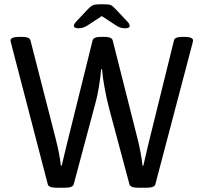

<svg xmlns="http://www.w3.org/2000/svg" viewBox="-20 -874 950 896"><path d="M203 -14 32 -671Q29 -683 29 -685Q29 -702 72 -702H82Q118 -702 122 -686L239 -230Q259 -152 264 -101H268L291 -197L412 -685Q416 -702 451 -702H467Q502 -702 506 -685L621 -230Q629 -199 636 -162Q643 -125 645 -101H649Q665 -173 671 -196L792 -686Q796 -702 832 -702H838Q881 -702 881 -685L878 -671L705 -14Q701 2 665 2H624Q588 2 584 -14L489 -369Q478 -410 468.5 -462Q459 -514 456 -551H452Q449 -514 442 -471.5Q435 -429 428 -403L324 -14Q320 2 284 2H243Q207 2 203 -14ZM325 -753Q325 -758 327.5 -762.5Q330 -767 339 -777L391 -832Q403 -845 413.5 -849.5Q424 -854 445 -854H465Q488 -854 496.5 -850.5Q505 -847 519 -832L569 -779Q580 -768 582.5 -763Q585 -758 585 -753Q585 -742 563 -742Q541 -742 522 -755L455 -799L391 -757Q369 -742 347 -742Q325 -742 325 -753Z"/></svg>

Font: Asap-Regular
Style: Regular
Weight: 400
Designer: Pablo Cosgaya
Foundry: Omnibus-Type
Version: Version 2.000; ttfautohint (v1.8)